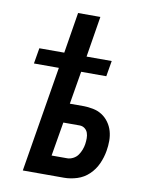

<svg xmlns="http://www.w3.org/2000/svg" viewBox="-83 -796 666 857"><g transform="rotate(10 250.0 -367.5)"><path d="M80 0 159 -479H46L58 -550H171L201 -735H302L272 -550H386L374 -479H260L235 -330H295Q318 -330 340.5 -325.5Q363 -321 381 -309.5Q399 -298 412 -280Q425 -262 431 -241Q437 -220 437 -197Q437 -174 433 -151Q428 -121 415 -92Q402 -63 379 -41Q356 -19 326 -9.5Q296 0 267 0ZM266 -88Q279 -88 292.5 -95Q306 -102 314 -113.5Q322 -125 327 -138Q332 -151 334 -164Q336 -178 336 -191Q336 -204 332 -215.5Q328 -227 318 -234.5Q308 -242 295 -242H221L195 -88Z"/></g></svg>

Font: Iosevka Semibold Oblique
Style: Regular
Weight: 600
Italic angle: -9°
Monospace: yes
Designer: Belleve Invis
Foundry: Belleve Invis
Version: Version 32.5.0; ttfautohint (v1.8.4)